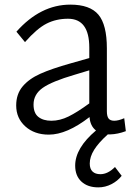

<svg xmlns="http://www.w3.org/2000/svg" viewBox="-20 -567 585 830"><path d="M477 155 506 193Q489 215 462 229Q435 243 405 243Q359 243 332 218Q305 193 305 149Q305 73 395 -3Q370 -22 367 -61Q269 15 191 15Q129 15 89.5 -20.5Q50 -56 50 -111Q50 -160 77.5 -193Q105 -226 154 -248Q203 -270 285 -293L366 -316V-361Q366 -486 274 -486Q223 -486 181.5 -465Q140 -444 88 -385L51 -430Q155 -547 284 -547Q369 -547 405.5 -503.5Q442 -460 442 -358V-86Q442 -64 449.5 -54.5Q457 -45 474 -45Q492 -45 517 -56L524 0Q489 13 457 14H446Q406 50 387 80.5Q368 111 368 140Q368 163 380 174.5Q392 186 414 186Q446 186 477 155ZM202 -45Q239 -45 276.5 -63.5Q314 -82 366 -120V-263L303 -244Q204 -215 164.5 -187Q125 -159 125 -115Q125 -78 146 -61.5Q167 -45 202 -45Z"/></svg>

Font: Martel Sans Light
Style: Regular
Weight: 300
Designer: Dan Reynolds and Mathieu Réguer
Foundry: Dan Reynolds and Mathieu Réguer
Version: Version 1.002; ttfautohint (v1.1) -l 5 -r 5 -G 72 -x 0 -D la